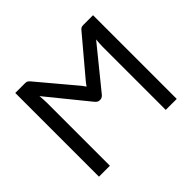

<svg xmlns="http://www.w3.org/2000/svg" viewBox="-157 -939 1162 1162"><g transform="rotate(-45 424.0 -358.0)"><path d="M757 -716.5V0H663V-540Q663 -553 664 -568.5Q665 -584 666.5 -599.5L460.5 -346Q453.5 -336 445.2 -329.8Q437 -323.5 425.5 -323.5H422.5Q411 -323.5 403 -329.8Q395 -336 387.5 -346L181.5 -599.5Q183 -583.5 184 -568.2Q185 -553 185 -540V0H91.5V-716.5H173.5Q186 -716.5 192.2 -713.2Q198.5 -710 207 -700L407 -462Q417.5 -449 424 -438.5Q428 -444 432 -450Q436 -456 441.5 -462.5L641.5 -700Q645.5 -705 649 -708.2Q652.5 -711.5 656 -713.2Q659.5 -715 664 -715.8Q668.5 -716.5 675 -716.5Z"/></g></svg>

Font: Lato 2
Style: Regular
Weight: 400
Designer: Lukasz Dziedzic with Adam Twardoch and Botio Nikoltchev
Foundry: tyPoland Lukasz Dziedzic
Version: Version 2.015; 2015-08-06; http://www.latofonts.com/